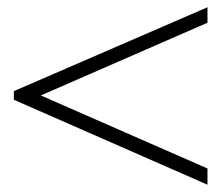

<svg xmlns="http://www.w3.org/2000/svg" viewBox="-20 -592 603 521"><path d="M17.6 -344.7 543 -572.3V-530.3L90.8 -333L543 -134.8V-90.8L17.6 -321.3Z"/></svg>

Font: Menaion Unicode
Style: Regular
Weight: 400
Designer: Aleksandr Andreev
Foundry: Ponomar Technologies, Inc.
Version: 2.0